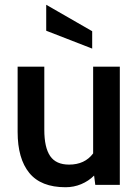

<svg xmlns="http://www.w3.org/2000/svg" viewBox="-20 -776 582 806"><path d="M54 -222V-496H166V-231Q166 -157 190.5 -121Q215 -85 270 -85Q336 -85 371 -132V-496H483V0H380L375 -39Q352 -16 321 -3Q290 10 255 10Q152 10 103 -50Q54 -110 54 -222ZM174 -647V-756L367 -645V-572Z"/></svg>

Font: Cabin SemiBold
Style: Regular
Weight: 600
Designer: Pablo Impallari
Foundry: Pablo Impallari. http://www.impallari.com Igino Marini. http://www.ikern.com
Version: Version 2.001